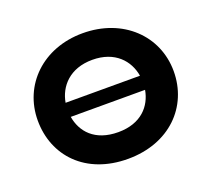

<svg xmlns="http://www.w3.org/2000/svg" viewBox="-123 -887 1149 1044"><g transform="rotate(-20 452.0 -365.5)"><path d="M664.5 -405H234C249.5 -495 319.3 -575 449.7 -575C581.1 -575 649.5 -495 664.5 -405ZM234.2 -323.4H664.2C648.7 -234.8 583 -156.8 449.7 -156.8C313 -156.8 249 -234.8 234.2 -323.4ZM58.7 -365.9C58.7 -161.1 204.9 -2.1 449.8 -2.1C690.8 -2.1 845.3 -161.1 845.3 -365.9C845.3 -570.8 683.4 -728.9 449.8 -728.9C219.4 -728.9 58.7 -570.8 58.7 -365.9Z"/></g></svg>

Font: Hussar
Style: BdSuprExt
Weight: 700
Foundry: Cannot Into Space Fonts
Version: Version 2.00